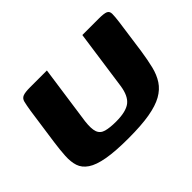

<svg xmlns="http://www.w3.org/2000/svg" viewBox="-97 -649 839 839"><g transform="rotate(-45 322.5 -229.0)"><path d="M601 -228Q594 -181 585 -144Q576 -107 558 -79.5Q540 -52 508 -34Q476 -16 424 -7Q372 2 292 2Q212 2 161.5 -7Q111 -16 84.5 -34Q58 -52 49.5 -78Q41 -104 43 -139Q45 -174 51 -217L75 -386Q80 -417 84 -433Q88 -449 101.5 -454.5Q115 -460 146 -460H250L211 -185Q206 -143 213.5 -122Q221 -101 244.5 -94.5Q268 -88 306 -88Q367 -88 394.5 -109Q422 -130 430 -184L469 -460H570Q603 -460 615 -454.5Q627 -449 627 -433Q627 -417 623 -386Z"/></g></svg>

Font: Genos
Style: Bold Italic
Weight: 700
Italic angle: -8°
Version: Version 1.010